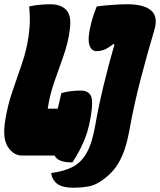

<svg xmlns="http://www.w3.org/2000/svg" viewBox="-46 -730 751 901"><path d="M58 0Q18 0 -8 -39Q-34 -78 -23 -155Q-12 -230 11 -297.5Q34 -365 56.5 -430Q79 -495 88 -560Q94 -602 94 -636Q94 -670 91 -700Q115 -705 140 -707.5Q165 -710 190 -710Q238 -710 264 -684.5Q290 -659 282 -594Q274 -530 252 -468Q230 -406 208.5 -344.5Q187 -283 178 -220H225Q233 -255 242 -293Q281 -305 336 -305Q362 -305 376 -288Q390 -271 385 -220Q376 -138 352.5 -79.5Q329 -21 294 32Q258 32 238 24Q218 16 210 0ZM194 82Q255 74 295.5 53Q336 32 361.5 -14Q387 -60 401 -142Q416 -229 440 -328.5Q464 -428 491 -521L487 -524Q461 -504 443.5 -497Q426 -490 407 -490Q382 -490 373 -520.5Q364 -551 382 -622Q387 -642 394 -662.5Q401 -683 408 -700Q450 -705 486 -707.5Q522 -710 552 -710Q630 -710 663.5 -680.5Q697 -651 678 -588Q647 -485 615 -362.5Q583 -240 561 -118Q548 -46 528.5 -1.5Q509 43 485.5 69.5Q462 96 435 115Q401 140 366.5 145.5Q332 151 299 151Q247 151 223 133Q199 115 194 82Z"/></svg>

Font: Recursive Mn Csl St XBk
Style: Italic
Weight: 1000
Italic angle: -15°
Monospace: yes
Version: Version 1.079;hotconv 1.0.112;makeotfexe 2.5.65598; ttfautoh